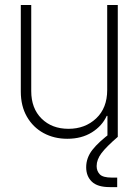

<svg xmlns="http://www.w3.org/2000/svg" viewBox="-20 -556 563 780"><path d="M415.5 -190.4V-535.6H458.5V0H416.5V-85.4H413.6Q395 -44.4 353.3 -18.3Q311.5 7.8 253.4 7.8Q199.7 7.8 157 -15.4Q114.3 -38.6 89.4 -81.8Q64.5 -125 64.5 -184.1V-535.6H106.9V-186Q106.9 -115.7 148.9 -74.2Q190.9 -32.7 258.3 -32.7Q325.7 -32.7 370.6 -75Q415.5 -117.2 415.5 -190.4ZM425.3 204.1Q376 204.1 353 181.9Q330.1 159.7 330.1 123.5Q330.1 85.4 355.2 53Q380.4 20.5 433.6 -19L458.5 0Q412.1 40 392.3 66.2Q372.6 92.3 372.6 118.7Q372.6 138.7 385.3 152.1Q397.9 165.5 434.6 165.5H456.1V204.1Z"/></svg>

Font: Inter Display Extra Light
Style: Regular
Weight: 200
Designer: Rasmus Andersson
Foundry: rsms
Version: Version 4.000;git-4fc901f